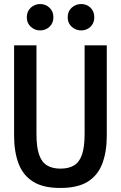

<svg xmlns="http://www.w3.org/2000/svg" viewBox="-20 -918 600 953"><path d="M279 15Q194 15 144 -16.5Q94 -48 72 -106.5Q50 -165 50 -244V-693H161V-254Q161 -188 174 -150.5Q187 -113 213.5 -97Q240 -81 280 -81Q321 -81 347.5 -97Q374 -113 387 -150.5Q400 -188 400 -254V-693H510V-244Q510 -165 488 -106.5Q466 -48 416 -16.5Q366 15 279 15ZM383 -767Q356 -767 336 -785Q316 -803 316 -832Q316 -862 336 -880Q356 -898 383 -898Q410 -898 429 -880Q448 -862 448 -832Q448 -803 429 -785Q410 -767 383 -767ZM179 -767Q153 -767 133 -785Q113 -803 113 -832Q113 -862 133 -880Q153 -898 179 -898Q206 -898 225.5 -880Q245 -862 245 -832Q245 -803 225.5 -785Q206 -767 179 -767Z"/></svg>

Font: Ubuntu Sans Mono Medium
Style: Regular
Weight: 500
Monospace: yes
Designer: Dalton Maag Ltd
Foundry: Dalton Maag Ltd
Version: Version 1.006